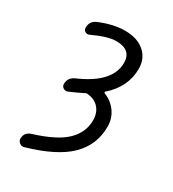

<svg xmlns="http://www.w3.org/2000/svg" viewBox="-184 -631 869 965"><g transform="rotate(30 250.0 -149.0)"><path d="M106.4 154.3Q233.4 115.2 287.1 63Q340.8 10.7 340.8 -59.6Q340.8 -101.6 317.4 -128.9Q293.9 -156.2 252 -160.2Q244.1 -162.1 236.3 -157.2Q210.9 -143.6 158.2 -121.1Q145.5 -116.2 133.8 -123.5Q122.1 -130.9 122.1 -144.5Q122.1 -181.6 157.2 -197.3Q331.1 -272.5 331.1 -386.7Q331.1 -462.9 243.2 -462.9Q194.3 -462.9 109.4 -422.9Q97.7 -418 86.4 -424.3Q75.2 -430.7 75.2 -444.3Q75.2 -482.4 109.4 -497.1Q188.5 -530.3 254.9 -530.3Q327.1 -530.3 368.7 -494.1Q410.2 -458 410.2 -398.4Q410.2 -292 321.3 -214.8Q319.3 -212.9 320.3 -210Q321.3 -207 324.2 -206.1Q368.2 -188.5 394 -151.9Q419.9 -115.2 419.9 -68.4Q419.9 38.1 345.7 110.8Q271.5 183.6 107.4 230.5Q93.8 234.4 82 225.1Q70.3 215.8 70.3 202.1Q70.3 166 106.4 154.3Z"/></g></svg>

Font: Rounded Mgen+ 1mn regular
Style: Regular
Weight: 400
Designer: [Source Han Sans]
Ryoko NISHIZUKA  (kana & ideographs); Paul D. Hunt (Latin, Greek & Cyrillic); Wenlong ZHANG  (bopomofo
Version: Version 1.059.20150602